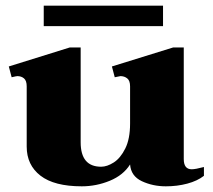

<svg xmlns="http://www.w3.org/2000/svg" viewBox="-20 -646 750 676"><path d="M554 -554H134V-626H554ZM698 -58V-27Q675 -9 639.5 0.5Q604 10 564 10Q518 10 479.5 -8Q441 -26 438 -67Q414 -29 366.5 -9.5Q319 10 268 10Q171 10 122.5 -27.5Q74 -65 74 -130V-342Q74 -362 64.5 -370Q55 -378 41 -378Q38 -378 21 -374L11 -412L226 -479H264V-145Q264 -59 336 -59Q357 -59 380.5 -74Q404 -89 421 -123Q438 -157 438 -211V-342Q438 -362 428 -370Q418 -378 404 -378Q403 -378 384 -374L374 -412L590 -479H627V-86Q627 -50 655 -50Q668 -50 698 -58Z"/></svg>

Font: Taviraj ExtraBold
Style: Regular
Weight: 800
Designer: Katatrad Team
Foundry: CadsonDemak
Version: Version 1.001